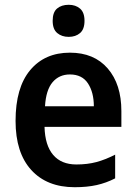

<svg xmlns="http://www.w3.org/2000/svg" viewBox="-20 -772 569 802"><path d="M272 -552Q373 -552 430 -486Q487 -420 487 -308V-242H166Q168 -165 202 -125Q236 -85 299 -85Q345 -85 382.5 -95Q420 -105 461 -126V-27Q424 -8 384 1Q344 10 292 10Q176 10 110.5 -62Q45 -134 45 -267Q45 -406 106 -479Q167 -552 272 -552ZM272 -461Q227 -461 199.5 -428.5Q172 -396 168 -328H372Q372 -386 347.5 -423.5Q323 -461 272 -461ZM267 -752Q296 -752 314.5 -736Q333 -720 333 -685Q333 -650 314.5 -634Q296 -618 267 -618Q238 -618 219 -634Q200 -650 200 -685Q200 -721 218.5 -736.5Q237 -752 267 -752Z"/></svg>

Font: Noto Sans Gujarati SemiCondensed SemiBold
Style: Regular
Weight: 600
Width: 4
Designer: Jelle Bosma - Monotype Design Team, Universal Thirst
Foundry: Monotype Imaging Inc.
Version: Version 2.106; ttfautohint (v1.8.4.7-5d5b)